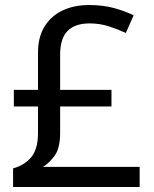

<svg xmlns="http://www.w3.org/2000/svg" viewBox="-20 -743 612 763"><path d="M334 -723Q389 -723 433 -711Q477 -699 511 -682L480 -612Q450 -626 413.5 -638Q377 -650 336 -650Q279 -650 249 -620.5Q219 -591 219 -525V-386H423V-320H219V-216Q219 -155 198 -125.5Q177 -96 151 -80H535V0H32V-74Q75 -85 103 -117Q131 -149 131 -215V-320H35V-386H131V-534Q131 -594 156 -636Q181 -678 227 -700.5Q273 -723 334 -723Z"/></svg>

Font: Noto Sans Balinese
Style: Regular
Weight: 400
Designer: Aditya Bayu, David Williams
Foundry: David Williams
Version: Version 2.003